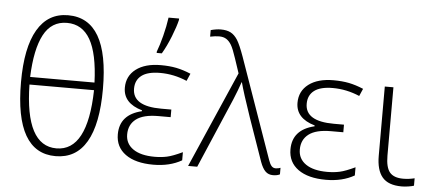

<svg xmlns="http://www.w3.org/2000/svg" viewBox="-51 -862 2225 984"><g transform="rotate(5 1062.0 -370.0)"><path d="M475.6 -354.5Q475.6 -173.8 422.1 -82.3Q368.7 9.3 263.2 9.3Q54.2 9.3 54.2 -353.5Q54.2 -531.2 108.2 -623.5Q162.1 -715.8 265.6 -715.8Q475.6 -715.8 475.6 -354.5ZM264.2 -30.8Q423.8 -30.8 430.7 -344.7H98.6Q104 -30.8 264.2 -30.8ZM263.2 -676.3Q183.1 -676.3 143.6 -601.6Q104 -526.9 98.6 -383.8H429.7Q424.3 -532.2 383.1 -604.2Q341.8 -676.3 263.2 -676.3Z M834 -280.3V-241.2H770.5Q693.8 -241.2 656.7 -212.9Q619.6 -184.6 619.6 -133.8Q619.6 -85.9 658.9 -58.8Q698.2 -31.7 769.5 -31.7Q804.2 -31.7 833.3 -38.1Q862.3 -44.4 912.1 -67.9V-25.9Q850.6 9.3 766.1 9.3Q674.3 9.3 623 -27.6Q571.8 -64.5 571.8 -130.4Q571.8 -231.9 684.6 -258.8V-263.2Q586.9 -291.5 586.9 -371.6Q586.9 -431.6 633.5 -467Q680.2 -502.4 761.2 -502.4Q805.2 -502.4 840.6 -495.4Q876 -488.3 915.5 -471.7L898.9 -433.6Q831.5 -462.4 761.2 -462.4Q697.3 -462.4 665.8 -438.5Q634.3 -414.6 634.3 -370.6Q634.3 -280.3 781.7 -280.3ZM733.9 -569.8Q747.1 -604 759.8 -653.6Q772.5 -703.1 778.8 -748.5H833V-741.2Q824.7 -706.1 804.2 -654.3Q783.7 -602.5 760.3 -563H733.9Z M944.8 0 1161.1 -495.1 1136.2 -569.8Q1120.1 -618.7 1108.9 -637.5Q1097.7 -656.2 1082.8 -665.8Q1067.9 -675.3 1045.9 -675.3Q1025.9 -675.3 999.5 -669.9V-703.6Q1028.3 -711.4 1051.3 -711.4Q1082 -711.4 1102.1 -700.9Q1122.1 -690.4 1137.5 -666.3Q1152.8 -642.1 1174.3 -582L1356 -65.9Q1362.8 -46.4 1371.1 -36.6Q1379.4 -26.9 1392.1 -26.9Q1406.2 -26.9 1417.5 -31.7V2Q1403.8 9.3 1381.8 9.3Q1358.4 9.3 1343.3 -5.4Q1328.1 -20 1315.9 -53.2L1238.3 -274.9Q1194.8 -401.9 1182.1 -451.2H1180.7Q1166 -408.2 1145.8 -359.6Q1125.5 -311 991.7 0Z M1722.2 -280.3V-241.2H1658.7Q1582 -241.2 1544.9 -212.9Q1507.8 -184.6 1507.8 -133.8Q1507.8 -85.9 1547.1 -58.8Q1586.4 -31.7 1657.7 -31.7Q1692.4 -31.7 1721.4 -38.1Q1750.5 -44.4 1800.3 -67.9V-25.9Q1738.8 9.3 1654.3 9.3Q1562.5 9.3 1511.2 -27.6Q1460 -64.5 1460 -130.4Q1460 -231.9 1572.8 -258.8V-263.2Q1475.1 -291.5 1475.1 -371.6Q1475.1 -431.6 1521.7 -467Q1568.4 -502.4 1649.4 -502.4Q1693.4 -502.4 1728.8 -495.4Q1764.2 -488.3 1803.7 -471.7L1787.1 -433.6Q1719.7 -462.4 1649.4 -462.4Q1585.4 -462.4 1554 -438.5Q1522.5 -414.6 1522.5 -370.6Q1522.5 -280.3 1669.9 -280.3Z M1958 -493.2V-142.1Q1958 -81.1 1979.2 -55.9Q2000.5 -30.8 2048.3 -30.8Q2077.6 -30.8 2106.9 -38.1V0Q2097.7 3.4 2079.1 6.3Q2060.5 9.3 2043.9 9.3Q1975.1 9.3 1944.3 -27.1Q1913.6 -63.5 1913.6 -137.2V-493.2Z"/></g></svg>

Font: Bpm'online Open Sans Light
Style: Regular
Weight: 300
Foundry: Ascender Corporation
Version: Version 1.10